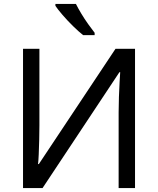

<svg xmlns="http://www.w3.org/2000/svg" viewBox="-20 -964 808 984"><path d="M98 -714H182V-322Q182 -289 181 -248Q180 -207 178.5 -173Q177 -139 175 -123H179L572 -714H672V0H588V-388Q588 -425 589.5 -467Q591 -509 593 -544Q595 -579 596 -594H592L198 0H98ZM369 -944Q380 -922 396.5 -894.5Q413 -867 431.5 -841Q450 -815 465 -796V-784H406Q383 -802 354 -830.5Q325 -859 300.5 -887.5Q276 -916 264 -934V-944Z"/></svg>

Font: RS Noto Sans
Style: Regular
Weight: 400
Designer: Monotype Design Team
Foundry: Monotype Imaging Inc.
Version: Version 3.10